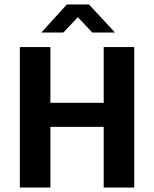

<svg xmlns="http://www.w3.org/2000/svg" viewBox="-20 -841 692 861"><path d="M69 0V-630H206V-380H445V-630H582V0H445V-272H206V0ZM280 -821H379L496 -695H394L329 -764L264 -695H165Z"/></svg>

Font: Mukta
Style: Bold
Weight: 700
Designer: Girish Dalvi and Yashodeep Gholap
Foundry: Ek Type
Version: Version 2.538;PS 1.002;hotconv 16.6.51;makeotf.lib2.5.65220;